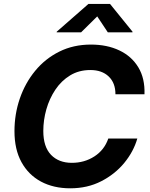

<svg xmlns="http://www.w3.org/2000/svg" viewBox="-20 -969 780 998"><path d="M345.2 9.8Q258.3 9.8 193.1 -25.1Q127.9 -60.1 91.6 -126.2Q55.2 -192.4 55.2 -287.1Q55.2 -376 83 -456.8Q110.8 -537.6 162.8 -600.8Q214.8 -664.1 288.3 -700.7Q361.8 -737.3 452.6 -737.3Q536.6 -737.3 600.3 -707Q664.1 -676.8 699 -619.1Q733.9 -561.5 731 -479H580.1Q580.1 -538.1 544.9 -571.5Q509.8 -605 449.7 -605Q390.1 -605 344.5 -577.1Q298.8 -549.3 267.8 -502.9Q236.8 -456.5 220.9 -400.6Q205.1 -344.7 205.1 -288.1Q205.1 -206.1 245.1 -164.3Q285.2 -122.6 353.5 -122.6Q418.9 -122.6 470.7 -156Q522.5 -189.5 543 -249H693.8Q674.3 -181.2 626 -122.3Q577.6 -63.5 506.1 -26.9Q434.6 9.8 345.2 9.8ZM401.4 -800.8H274.4L274.9 -804.2L439.9 -948.7H551.8L668.9 -804.2L668.5 -800.8H540.5L485.4 -883.8Z"/></svg>

Font: Inter
Style: Bold Italic
Weight: 700
Italic angle: -9.39999°
Designer: Rasmus Andersson
Foundry: rsms
Version: Version 4.001;git-9221beed3